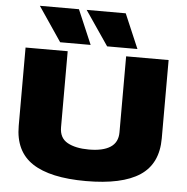

<svg xmlns="http://www.w3.org/2000/svg" viewBox="-61 -998 1037 1067"><g transform="rotate(5 457.5 -464.0)"><path d="M59 -263V-700H294V-276Q294 -216 339 -191Q384 -166 459 -166Q537 -166 578.5 -193Q620 -220 620 -276V-700H857V-263Q857 -121 757.5 -55.5Q658 10 457 10Q258 10 158.5 -55.5Q59 -121 59 -263ZM510 -746 379 -938H597L679 -746ZM248 -746 118 -938H336L418 -746Z"/></g></svg>

Font: Georama Extended ExtraBold
Style: Regular
Weight: 800
Width: 7
Designer: Jean-Baptiste Levee
Foundry: Production Type
Version: Version 1.000